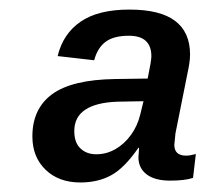

<svg xmlns="http://www.w3.org/2000/svg" viewBox="-20 -715 433 405"><path d="M338.9 -334Q306.6 -334 289.3 -347.2Q272 -360.4 272 -383.3L273.4 -403.3H272Q242.7 -360.8 214.8 -345.5Q187 -330.1 149.4 -330.1Q104 -330.1 76.2 -356.9Q48.3 -383.8 48.3 -427.2Q48.3 -485.8 90.1 -516.4Q131.8 -546.9 222.7 -548.3L291.5 -549.3Q299.3 -586.9 299.3 -596.2Q299.3 -639.6 252 -639.6Q219.7 -639.6 202.6 -626.7Q185.5 -613.8 178.7 -587.9L101.6 -596.7Q112.8 -643.6 149.9 -669.2Q187 -694.8 252.9 -694.8Q317.9 -694.8 349.4 -670.9Q380.9 -647 380.9 -600.1Q380.9 -591.3 379.4 -581.3Q377.9 -571.3 375.5 -560.5L350.1 -433.6Q349.6 -427.2 348.9 -421.4Q348.1 -415.5 347.7 -409.7Q347.7 -386.7 372.6 -386.7Q380.9 -386.7 393.1 -390.1L387.2 -339.8Q370.1 -334 338.9 -334ZM136.7 -438.5Q136.7 -414.1 149.7 -401.9Q162.6 -389.6 183.1 -389.6Q204.6 -389.6 223.4 -400.4Q242.2 -411.1 256.1 -430.2Q270 -449.2 275.9 -473.6L282.7 -501.5L228 -500.5Q183.1 -499 159.9 -483.6Q136.7 -468.3 136.7 -438.5Z"/></svg>

Font: Arimo SemiBold
Style: Italic
Weight: 600
Italic angle: -12°
Version: Version 1.33